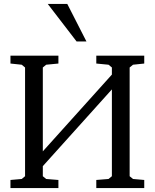

<svg xmlns="http://www.w3.org/2000/svg" viewBox="-20 -953 784 973"><path d="M222 -933H321L418 -743H368ZM33 0V-41L90 -46L107 -60V-611L90 -625L33 -631V-671H276V-631L214 -625L197 -611V-186L547 -575V-611L530 -625L468 -631V-671H711V-631L654 -625L637 -611V-60L654 -46L711 -41V0H468V-41L530 -46L547 -60V-500L197 -111V-60L214 -46L276 -41V0Z"/></svg>

Font: Khartiya
Style: Regular
Weight: 500
Version: Version 1.0.1